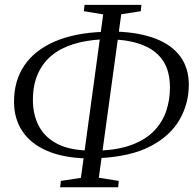

<svg xmlns="http://www.w3.org/2000/svg" viewBox="-20 -778 828 814"><path d="M235 16 238 -11 323 -24 417.5 -717 335.5 -730.5 338.5 -757.5H579.5L577 -730.5L494 -717.5L399 -24.5L483.5 -11L481 16ZM343.5 -106.5Q246 -109.5 178 -139.2Q110 -169 74.8 -221.8Q39.5 -274.5 39.5 -347Q39.5 -436 83.2 -500.5Q127 -565 211.5 -601.8Q296 -638.5 417 -643L411 -611Q344 -607.5 290 -590.5Q236 -573.5 198 -541.8Q160 -510 139.8 -463.2Q119.5 -416.5 119.5 -354Q119.5 -293.5 143.5 -246Q167.5 -198.5 218.5 -170.5Q269.5 -142.5 349 -140ZM399 -107.5 404.5 -139.5Q486.5 -143.5 543.2 -165.8Q600 -188 634.5 -224.5Q669 -261 684.8 -307.8Q700.5 -354.5 700.5 -407Q700.5 -474 673.2 -517.2Q646 -560.5 594.2 -583.2Q542.5 -606 469.5 -610.5L473.5 -644Q572 -640.5 640.5 -613.8Q709 -587 744.8 -538Q780.5 -489 780.5 -418.5Q780.5 -339 741.2 -270.5Q702 -202 618 -158Q534 -114 399 -107.5Z"/></svg>

Font: Merriweather 72pt Light
Style: Italic
Weight: 300
Italic angle: -7.8°
Version: Version 2.101